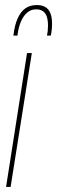

<svg xmlns="http://www.w3.org/2000/svg" viewBox="-20 -740 226 760"><path d="M22 0H4L87 -530H106ZM126 -720Q146 -720 159.5 -712Q173 -704 179.5 -687.5Q186 -671 186 -646Q186 -633 184.5 -620Q183 -607 181 -599H166Q168 -608 169 -617.5Q170 -627 170 -639Q170 -660 165 -674.5Q160 -689 149.5 -696Q139 -703 123 -703Q103 -703 88 -690.5Q73 -678 63 -655Q53 -632 49 -599H33Q38 -641 50 -667.5Q62 -694 80.5 -707Q99 -720 126 -720Z"/></svg>

Font: Georama ExtraCondensed Thin
Style: Italic
Weight: 100
Width: 2
Italic angle: -9°
Designer: Jean-Baptiste Levee
Foundry: Production Type
Version: Version 1.001